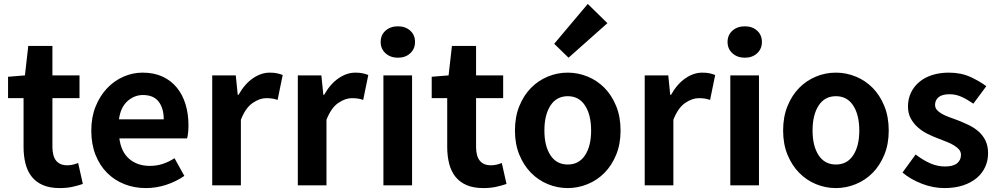

<svg xmlns="http://www.w3.org/2000/svg" viewBox="-20 -944 5086 978"><path d="M284 14Q234 14 199 -1Q164 -16 142 -43.5Q120 -71 110 -110Q100 -149 100 -196V-444H21V-553L107 -560L124 -710H247V-560H385V-444H247V-196Q247 -102 323 -102Q337 -102 352 -105.5Q367 -109 378 -114L402 -7Q379 1 350 7.5Q321 14 284 14Z M723 14Q664 14 613.5 -6Q563 -26 525.5 -63.5Q488 -101 466.5 -155.5Q445 -210 445 -279Q445 -347 467 -401.5Q489 -456 525.5 -494.5Q562 -533 609 -553.5Q656 -574 706 -574Q764 -574 807.5 -554Q851 -534 880.5 -498Q910 -462 925 -413Q940 -364 940 -306Q940 -286 938 -267.5Q936 -249 933 -239H588Q597 -170 638.5 -134.5Q680 -99 743 -99Q778 -99 808.5 -109Q839 -119 869 -138L919 -48Q877 -19 826.5 -2.5Q776 14 723 14ZM814 -336Q814 -393 788 -426.5Q762 -460 708 -460Q664 -460 629 -428.5Q594 -397 586 -336Z M1061 -560H1181L1191 -461H1195Q1226 -516 1268 -545Q1310 -574 1354 -574Q1377 -574 1392 -570.5Q1407 -567 1420 -562L1394 -435Q1380 -440 1366.5 -442Q1353 -444 1336 -444Q1303 -444 1267 -419.5Q1231 -395 1207 -334V0H1061Z M1497 -560H1617L1627 -461H1631Q1662 -516 1704 -545Q1746 -574 1790 -574Q1813 -574 1828 -570.5Q1843 -567 1856 -562L1830 -435Q1816 -440 1802.5 -442Q1789 -444 1772 -444Q1739 -444 1703 -419.5Q1667 -395 1643 -334V0H1497Z M1933 -560H2079V0H1933ZM2007 -650Q1969 -650 1944 -672.5Q1919 -695 1919 -730Q1919 -766 1944 -788Q1969 -810 2007 -810Q2045 -810 2069.5 -788Q2094 -766 2094 -730Q2094 -695 2069.5 -672.5Q2045 -650 2007 -650Z M2442 14Q2392 14 2357 -1Q2322 -16 2300 -43.5Q2278 -71 2268 -110Q2258 -149 2258 -196V-444H2179V-553L2265 -560L2282 -710H2405V-560H2543V-444H2405V-196Q2405 -102 2481 -102Q2495 -102 2510 -105.5Q2525 -109 2536 -114L2560 -7Q2537 1 2508 7.5Q2479 14 2442 14Z M2872 14Q2819 14 2770.5 -6Q2722 -26 2685 -63.5Q2648 -101 2625.5 -155.5Q2603 -210 2603 -279Q2603 -349 2625.5 -404Q2648 -459 2685 -496.5Q2722 -534 2770.5 -554Q2819 -574 2872 -574Q2924 -574 2973 -554Q3022 -534 3059 -496.5Q3096 -459 3118.5 -404Q3141 -349 3141 -279Q3141 -210 3118.5 -155.5Q3096 -101 3059 -63.5Q3022 -26 2973 -6Q2924 14 2872 14ZM2872 -106Q2929 -106 2960 -153Q2991 -200 2991 -279Q2991 -359 2960 -406.5Q2929 -454 2872 -454Q2815 -454 2784 -406.5Q2753 -359 2753 -279Q2753 -200 2784 -153Q2815 -106 2872 -106ZM2803 -721 2974 -924 3074 -826 2876 -650Z M3264 -560H3384L3394 -461H3398Q3429 -516 3471 -545Q3513 -574 3557 -574Q3580 -574 3595 -570.5Q3610 -567 3623 -562L3597 -435Q3583 -440 3569.5 -442Q3556 -444 3539 -444Q3506 -444 3470 -419.5Q3434 -395 3410 -334V0H3264Z M3700 -560H3846V0H3700ZM3774 -650Q3736 -650 3711 -672.5Q3686 -695 3686 -730Q3686 -766 3711 -788Q3736 -810 3774 -810Q3812 -810 3836.5 -788Q3861 -766 3861 -730Q3861 -695 3836.5 -672.5Q3812 -650 3774 -650Z M4238 14Q4185 14 4136.5 -6Q4088 -26 4051 -63.5Q4014 -101 3991.5 -155.5Q3969 -210 3969 -279Q3969 -349 3991.5 -404Q4014 -459 4051 -496.5Q4088 -534 4136.5 -554Q4185 -574 4238 -574Q4290 -574 4339 -554Q4388 -534 4425 -496.5Q4462 -459 4484.5 -404Q4507 -349 4507 -279Q4507 -210 4484.5 -155.5Q4462 -101 4425 -63.5Q4388 -26 4339 -6Q4290 14 4238 14ZM4238 -106Q4295 -106 4326 -153Q4357 -200 4357 -279Q4357 -359 4326 -406.5Q4295 -454 4238 -454Q4181 -454 4150 -406.5Q4119 -359 4119 -279Q4119 -200 4150 -153Q4181 -106 4238 -106Z M4790 14Q4733 14 4676 -8Q4619 -30 4577 -65L4644 -157Q4682 -128 4718.5 -112Q4755 -96 4794 -96Q4836 -96 4855.5 -112.5Q4875 -129 4875 -155Q4875 -171 4865 -182.5Q4855 -194 4838.5 -204Q4822 -214 4801 -222Q4780 -230 4758 -239Q4731 -249 4704 -262.5Q4677 -276 4655 -295.5Q4633 -315 4619 -341Q4605 -367 4605 -402Q4605 -440 4620 -471.5Q4635 -503 4662 -526Q4689 -549 4727.5 -561.5Q4766 -574 4813 -574Q4875 -574 4922 -552.5Q4969 -531 5004 -505L4938 -416Q4908 -437 4878.5 -450.5Q4849 -464 4817 -464Q4779 -464 4761 -449Q4743 -434 4743 -410Q4743 -395 4752.5 -384Q4762 -373 4778 -364Q4794 -355 4814.5 -347.5Q4835 -340 4857 -332Q4885 -321 4912.5 -308Q4940 -295 4962.5 -276Q4985 -257 4999 -229.5Q5013 -202 5013 -163Q5013 -126 4998.5 -94Q4984 -62 4956 -38Q4928 -14 4886.5 0Q4845 14 4790 14Z"/></svg>

Font: SpoqaHanSans-Bold
Style: Regular
Weight: 700
Designer: [Spoqa Han Sans] Dong-huui Kim \uAE40 \uB3D9 \uD718   [Noto Sans] Ryoko NISHIZUKA \u897F \u585A \u6DBC \u5B50  (kana & i
Foundry: Spoqa (http://www.spoqa-han-sans.com)
Version: Version 2.000